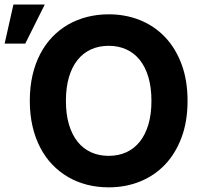

<svg xmlns="http://www.w3.org/2000/svg" viewBox="-31 -799 855 829"><path d="M97.7 -363.6Q97.7 -423.3 109.4 -474.1Q121.1 -524.9 142.8 -566.2Q164.4 -607.6 195.1 -639.6Q225.9 -671.5 263.7 -693.2Q301.5 -714.8 345.7 -726Q389.9 -737.2 438.2 -737.2Q510.7 -737.2 572.8 -712.4Q634.9 -687.5 680.8 -639.7Q726.6 -592 752.7 -522.4Q778.8 -452.8 778.8 -363.6Q778.8 -274.5 752.7 -204.9Q726.6 -135.3 680.8 -87.5Q634.9 -39.8 572.8 -14.9Q510.7 9.9 438.2 9.9Q389.9 9.9 345.7 -1.2Q301.5 -12.4 263.7 -34.3Q225.9 -56.1 195.1 -88.1Q164.4 -120 142.8 -161.6Q121.1 -203.1 109.4 -253.7Q97.7 -304.3 97.7 -363.6ZM438.2 -126.1Q480.1 -126.1 514.2 -141.5Q548.3 -157 572.4 -187.1Q596.6 -217.3 609.7 -261.5Q622.9 -305.8 622.9 -363.6Q622.9 -421.5 609.7 -465.9Q596.6 -510.3 572.4 -540.3Q548.3 -570.3 514.2 -585.8Q480.1 -601.2 438.2 -601.2Q396.3 -601.2 362.2 -585.8Q328.1 -570.3 304 -540.3Q279.8 -510.3 266.7 -465.9Q253.6 -421.5 253.6 -363.6Q253.6 -305.8 266.7 -261.5Q279.8 -217.3 304 -187.1Q328.1 -157 362.2 -141.5Q396.3 -126.1 438.2 -126.1ZM-11 -610.8 27 -779.5H162.3L78.1 -610.8Z"/></svg>

Font: Cannonade
Style: Bold
Weight: 700
Designer: Rasmus Andersson
Foundry: rsms
Version: Version 3.012;git-f93a4a705